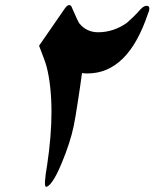

<svg xmlns="http://www.w3.org/2000/svg" viewBox="-20 -716 626 751"><path d="M559.1 -663.6Q519.5 -544.9 460.2 -486.8Q400.9 -428.7 322.3 -428.7Q316.9 -428.7 311.3 -429Q305.7 -429.2 300.8 -430.2Q296.9 -401.9 292.5 -371.6Q288.1 -341.3 283.7 -313.2Q279.3 -285.2 275.4 -261.5Q271.5 -237.8 268.1 -222.2Q254.9 -158.7 221.2 -77.6Q201.7 -30.8 186 -8.1Q170.4 14.6 160.2 14.6Q154.8 14.6 156 -7.3Q157.2 -29.3 164.6 -72.3Q172.9 -127.4 177.2 -180.2Q181.6 -232.9 181.4 -281.7Q181.2 -330.6 176.5 -374Q171.9 -417.5 162.6 -454.1Q159.7 -465.8 151.9 -486.8Q144 -507.8 132.8 -537.1L234.4 -684.1Q238.3 -689.5 242.7 -692.9Q247.1 -696.3 250 -696.3Q258.3 -696.3 261.2 -686.5Q285.6 -630.9 289.1 -626Q317.9 -589.8 363.8 -589.8Q394.5 -589.8 422.9 -599.4Q451.2 -608.9 476.1 -626.5Q485.8 -634.8 500.5 -648.9Q515.1 -663.1 529.8 -679.7Q535.6 -686 541.7 -689.7Q547.9 -693.4 553.7 -693.4Q567.4 -693.4 563 -673.8Q562 -671.4 561.3 -668.9Q560.5 -666.5 559.1 -663.6Z"/></svg>

Font: XB Zar
Style: Bold Italic
Weight: 700
Italic angle: -12°
Designer: Behnam
Foundry: Irmug
Version: Version 8.005 2009